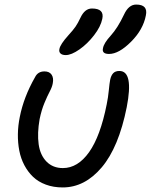

<svg xmlns="http://www.w3.org/2000/svg" viewBox="-20 -781 654 833"><path d="M453.1 -546.9Q437 -546.9 430.4 -553.2Q423.8 -559.6 426.8 -571.8Q430.2 -593.3 460 -626Q490.7 -659.7 518.1 -717.8Q538.1 -761.2 570.8 -761.2Q623 -761.2 612.8 -713.9Q601.1 -652.3 548.3 -599.6Q495.6 -546.9 453.1 -546.9ZM265.1 -542Q250 -542 242.4 -549.1Q234.9 -556.2 237.8 -568.8Q241.7 -588.9 275.9 -627Q297.4 -650.4 307.6 -665.3Q317.9 -680.2 329.1 -704.1Q347.7 -744.1 378.9 -744.1Q433.6 -744.1 423.8 -699.2Q417 -665.5 388.2 -628.2Q359.4 -590.8 324.5 -566.4Q289.6 -542 265.1 -542ZM252 32.2Q211.9 32.2 179 20Q146 7.8 123.5 -13.7Q101.1 -35.2 85.7 -64.2Q70.3 -93.3 63.7 -127.4Q57.1 -161.6 57.6 -198.7Q58.1 -235.8 65.9 -273.9Q83 -360.4 131.8 -445.8Q144 -471.2 172.9 -471.2Q194.3 -471.2 203.9 -457Q213.4 -442.9 209 -419.9Q206.5 -404.3 196 -384.5Q185.5 -364.7 172.9 -334.5Q160.2 -304.2 151.9 -264.2Q141.1 -202.6 147.7 -155.3Q154.3 -107.9 181.9 -79.8Q209.5 -51.8 252.9 -51.8Q317.4 -51.8 366.5 -120.8Q415.5 -189.9 442.9 -328.1Q449.2 -358.4 452.1 -389.4Q455.1 -420.4 458 -435.1Q461.9 -453.6 471.2 -463.4Q480.5 -473.1 498 -473.1Q560.5 -473.1 529.8 -315.9Q495.1 -142.1 421.4 -54.9Q347.7 32.2 252 32.2Z"/></svg>

Font: Shantell Sans Bouncy
Style: Italic
Weight: 400
Italic angle: -11.31°
Designer: Stephen Nixon, Anya Danilova, Shantell Martin
Foundry: Arrow Type
Version: Version 1.006;[9816181b4]